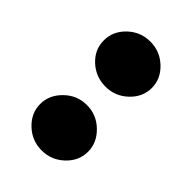

<svg xmlns="http://www.w3.org/2000/svg" viewBox="-28 -818 383 383"><g transform="rotate(-45 163.5 -626.5)"><path d="M253 -694Q279 -694 298 -674Q317 -654 317 -626.5Q317 -599 298 -579Q279 -559 253.5 -559Q228 -559 209 -579Q190 -599 190 -626.5Q190 -654 208.5 -674Q227 -694 253 -694ZM73.5 -694Q99 -694 118.5 -674Q138 -654 138 -626.5Q138 -599 118.5 -579Q99 -559 73.5 -559Q48 -559 29 -579Q10 -599 10 -626.5Q10 -654 29 -674Q48 -694 73.5 -694Z"/></g></svg>

Font: Halant
Style: Bold
Weight: 700
Designer: Hitesh Malaviya (Devanagari), Satya Rajpurohit (Latin)
Foundry: Indian Type Foundry
Version: Version 1.101;PS 1.0;hotconv 1.0.78;makeotf.lib2.5.61930; tt